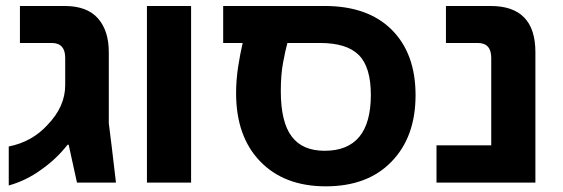

<svg xmlns="http://www.w3.org/2000/svg" viewBox="-20 -622 1918 654"><path d="M9.8 9.8Q9.8 1 9.8 -26.4Q9.8 -50.8 9.8 -123Q88.9 -138.7 141.6 -196.3Q202.1 -258.8 202.1 -332Q202.1 -363.3 202.1 -424.8Q202.1 -475.6 156.2 -475.6Q120.1 -475.6 47.9 -475.6Q47.9 -507.8 47.9 -601.6Q85.9 -601.6 200.2 -601.6Q276.4 -601.6 313.5 -559.6Q350.6 -517.6 350.6 -444.3Q350.6 -363.3 350.6 -202.1Q357.4 -151.4 375 0Q341.8 0 242.2 0Q235.4 -32.2 213.9 -128.9Q212.9 -128.9 210 -128.9Q171.9 -80.1 120.1 -43.9Q69.3 -6.8 9.8 9.8Z M480.5 0Q480.5 -113.3 480.5 -451.2Q480.5 -489.3 480.5 -601.6Q517.6 -601.6 630.9 -601.6Q630.9 -451.2 630.9 0Q592.8 0 480.5 0Z M1089.8 12.7Q948.2 12.7 866.2 -72.3Q784.2 -157.2 784.2 -304.7Q784.2 -348.6 791 -393.6Q797.9 -438.5 806.6 -475.6Q784.2 -475.6 740.2 -475.6Q740.2 -507.8 740.2 -601.6Q826.2 -601.6 1085.9 -601.6Q1232.4 -601.6 1313.5 -521.5Q1395.5 -440.4 1395.5 -297.9Q1395.5 -155.3 1313.5 -71.3Q1232.4 12.7 1089.8 12.7ZM1085.9 -108.4Q1243.2 -108.4 1243.2 -298.8Q1243.2 -393.6 1202.1 -434.6Q1161.1 -475.6 1070.3 -475.6Q1033.2 -475.6 959 -475.6Q952.1 -451.2 944.3 -409.2Q936.5 -368.2 936.5 -311.5Q936.5 -206.1 973.6 -157.2Q1009.8 -108.4 1085.9 -108.4Z M1466.8 0Q1466.8 -32.2 1466.8 -127Q1512.7 -127 1653.3 -127Q1653.3 -201.2 1653.3 -424.8Q1653.3 -475.6 1607.4 -475.6Q1571.3 -475.6 1499 -475.6Q1499 -507.8 1499 -601.6Q1537.1 -601.6 1651.4 -601.6Q1803.7 -601.6 1803.7 -444.3Q1803.7 -295.9 1803.7 0Q1718.8 0 1466.8 0Z"/></svg>

Font: Noto Sans Hebrew DECATHLON 
Style: Bold
Weight: 400
Designer: Monotype Design Team
Version: Version 2.000;GOOG;noto-fonts:20170220:a8a215d2e889